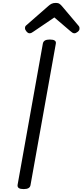

<svg xmlns="http://www.w3.org/2000/svg" viewBox="-20 -1287 567 1321"><path d="M143 14Q120 14 109.5 7Q99 0 101 -15L275 -988Q278 -1002 289.5 -1008.5Q301 -1015 323 -1015Q346 -1015 356.5 -1008Q367 -1001 364 -986L190 -14Q188 0 176.5 7Q165 14 143 14ZM183 -1058Q173 -1058 162.5 -1070Q152 -1082 152 -1093Q152 -1100 154 -1104.5Q156 -1109 161 -1113L313 -1246Q324 -1256 335.5 -1261.5Q347 -1267 365 -1267Q380 -1267 389.5 -1260.5Q399 -1254 407 -1244L521 -1109Q526 -1103 526.5 -1098Q527 -1093 527 -1089Q527 -1078 514.5 -1068Q502 -1058 492 -1058Q484 -1058 477.5 -1062.5Q471 -1067 464 -1073L354 -1167L211 -1070Q204 -1065 197.5 -1061.5Q191 -1058 183 -1058Z"/></svg>

Font: Playwrite ZA
Style: Regular
Weight: 400
Designer: Veronika Burian, José Scaglione
Foundry: TypeTogether
Version: Version 1.002